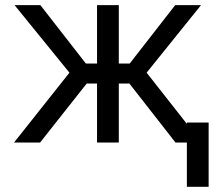

<svg xmlns="http://www.w3.org/2000/svg" viewBox="-20 -550 832 741"><path d="M248 -269.5 36.1 -530.3H135.7L311.5 -304.7H354.5V-530.3H438.5V-304.7H480.5L656.2 -530.3H755.9L545.9 -269.5L757.8 0H657.2L479.5 -227.5H438.5V0H354.5V-227.5H314.5L134.8 0H34.2ZM785.2 170.9H701.2V-77.1H785.2Z"/></svg>

Font: Pretendard Std Variable
Style: Regular
Weight: 400
Designer: Base glyphs from Inter by Rasmus Andersson; Hangeul glyphs from Noto Sans CJK(Source Han Sans) by Jang Soo-young and Kan
Foundry: Kil Hyung-jin
Version: Version 1.309;Glyphs 3.2 (3225)